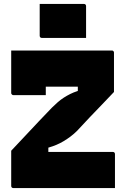

<svg xmlns="http://www.w3.org/2000/svg" viewBox="-20 -957 640 977"><path d="M182 -937Q203 -937 232.5 -937Q262 -937 294.5 -937Q327 -937 356.5 -937Q386 -937 407 -937Q412 -937 415 -934Q418 -931 418 -926V-764Q397 -764 367.5 -764Q338 -764 305.5 -764Q273 -764 243.5 -764Q214 -764 193 -764Q188 -764 185 -767Q182 -770 182 -775ZM565 0H48Q43 0 40 -3Q37 -6 37 -11V-190Q73 -228 108 -265.5Q143 -303 177 -339Q211 -375 244 -409Q259 -424 274 -437Q289 -450 304.5 -460Q320 -470 337 -478.5Q354 -487 372.5 -493Q391 -499 413 -505L376 -461V-536L409 -516Q363 -516 334.5 -516Q306 -516 283 -516Q260 -516 231 -516H202Q166 -516 136 -530.5Q106 -545 83.5 -570Q61 -595 49 -628.5Q37 -662 37 -700H549Q553 -700 555 -698.5Q557 -697 558.5 -695Q560 -693 560 -689V-489Q531 -458 499.5 -425.5Q468 -393 436.5 -360Q405 -327 373 -292Q356 -275 338.5 -262Q321 -249 303.5 -238.5Q286 -228 267 -220Q248 -212 228.5 -206.5Q209 -201 187 -195L226 -239V-164L190 -184Q237 -184 287 -184Q337 -184 383.5 -184Q430 -184 464 -184H554Q559 -184 562 -181Q565 -178 565 -173Q565 -129 565 -86.5Q565 -44 565 0ZM213 -473Q171 -473 130.5 -473Q90 -473 48 -473Q45 -473 42.5 -474.5Q40 -476 38.5 -478.5Q37 -481 37 -484Q37 -509 37 -536Q37 -563 37 -591.5Q37 -620 37 -647.5Q37 -675 37 -700Q91 -700 130.5 -679Q170 -658 191.5 -620Q213 -582 213 -532Q213 -523 213 -513Q213 -503 213 -493Q213 -483 213 -473Z"/></svg>

Font: Recursive Black
Style: Regular
Weight: 900
Version: Version 1.085